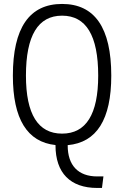

<svg xmlns="http://www.w3.org/2000/svg" viewBox="-20 -723 626 968"><path d="M470.2 224.6H494.1L501.5 166.5H470.2C374.5 166.5 321.3 110.8 321.3 10.7V8.8C467.3 -4.4 541 -120.1 541 -341.8C541 -583 457.5 -703.1 293 -703.1C128.4 -703.1 44.9 -583 44.9 -341.8C44.9 -123 117.2 -6.8 259.8 8.3V9.8C259.8 148.9 334.5 224.6 470.2 224.6ZM293 -49.3C171.9 -49.3 110.8 -147 110.8 -341.8C110.8 -543.9 171.9 -644 293 -644C414.1 -644 475.1 -543.9 475.1 -341.8C475.1 -147 414.1 -49.3 293 -49.3Z"/></svg>

Font: Cascadia Mono NF Light
Style: Regular
Weight: 300
Monospace: yes
Designer: Aaron Bell
Foundry: Saja Typeworks
Version: Version 2404.023